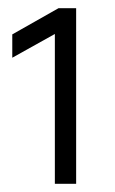

<svg xmlns="http://www.w3.org/2000/svg" viewBox="-20 -841 282 469"><path d="M166 -392H114V-758L10 -700V-757L123 -821H166Z"/></svg>

Font: Hind Siliguri Light
Style: Regular
Weight: 300
Designer: Jyotish Sonowal
Foundry: Indian Type Foundry
Version: Version 1.001;PS 1.0;hotconv 1.0.86;makeotf.lib2.5.63406; tt